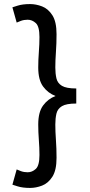

<svg xmlns="http://www.w3.org/2000/svg" viewBox="-20 -772 442 944"><path d="M355 -337V-263Q306 -263 284.5 -250Q263 -237 257.5 -213.5Q252 -190 252 -160Q252 -125 255 -83.5Q258 -42 258 4Q258 65 237.5 97Q217 129 187 140.5Q157 152 128 152Q91 152 66 144Q41 136 41 136L62 61Q68 64 83 69.5Q98 75 116 75Q138 75 156 58.5Q174 42 174 -10Q174 -45 171 -84Q168 -123 168 -160Q168 -221 192 -253.5Q216 -286 253 -300Q216 -314 192 -346.5Q168 -379 168 -440Q168 -477 171 -516Q174 -555 174 -590Q174 -642 156 -658.5Q138 -675 116 -675Q98 -675 83 -669.5Q68 -664 62 -661L41 -736Q41 -736 66 -744Q91 -752 128 -752Q157 -752 187 -740.5Q217 -729 237.5 -697Q258 -665 258 -604Q258 -558 255 -516.5Q252 -475 252 -440Q252 -410 257.5 -386.5Q263 -363 284.5 -350Q306 -337 355 -337Z"/></svg>

Font: Lil Grotesk Medium
Style: Regular
Weight: 500
Designer: Bastien Sozeau
Foundry: NBR — Bastien Sozeau
Version: Version 3.003; ttfautohint (v1.8.4.7-5d5b);gftools[0.9.33]